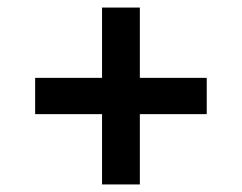

<svg xmlns="http://www.w3.org/2000/svg" viewBox="-20 -584 640 508"><path d="M250 -96V-282H73V-378H250V-564H350V-378H527V-282H350V-96Z"/></svg>

Font: TypoPRO Source Code Pro
Style: Bold Italic
Weight: 700
Italic angle: -11°
Monospace: yes
Designer: Paul D. Hunt, Teo Tuominen
Foundry: Adobe Systems Incorporated
Version: Version 1.030;PS 1.0;hotconv 1.0.84;makeotf.lib2.5.63406